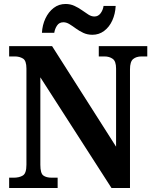

<svg xmlns="http://www.w3.org/2000/svg" viewBox="-20 -946 776 966"><path d="M26 0V-52H49Q77 -52 95 -63Q113 -74 113 -117V-601Q113 -641 95.5 -651.5Q78 -662 55 -662H26V-714H242L564 -208V-601Q564 -638 547 -650Q530 -662 506 -662H477V-714H721V-662H692Q666 -662 650 -649Q634 -636 634 -597V0H541L183 -557V-117Q183 -74 198 -63Q213 -52 240 -52H270V0ZM445 -771Q420 -771 399.5 -780.5Q379 -790 362 -802.5Q345 -815 329.5 -824.5Q314 -834 299 -834Q278 -834 267 -817.5Q256 -801 253 -781H191Q193 -820 208.5 -853Q224 -886 250 -906Q276 -926 310 -926Q334 -926 354.5 -916.5Q375 -907 392.5 -894.5Q410 -882 425 -872.5Q440 -863 455 -863Q474 -863 486 -879Q498 -895 501 -916H562Q560 -876 545 -843Q530 -810 504 -790.5Q478 -771 445 -771Z"/></svg>

Font: Noto Serif Lao SemiCondensed
Style: Bold
Weight: 700
Width: 4
Designer: Monotype Design Team
Foundry: Monotype Imaging Inc.
Version: Version 2.003; ttfautohint (v1.8.4.7-5d5b)